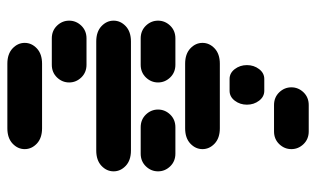

<svg xmlns="http://www.w3.org/2000/svg" viewBox="-194 -707 888 540"><g transform="rotate(90 250.0 -437.0)"><path d="M159.2 -13.7H340.8Q368.2 -13.7 383.8 -28.3Q399.4 -43 399.4 -62.5Q399.4 -82 383.8 -96.7Q368.2 -111.3 340.8 -111.3H159.2Q131.8 -111.3 116.2 -96.7Q100.6 -82 100.6 -62.5Q100.6 -43 116.2 -28.3Q131.8 -13.7 159.2 -13.7ZM87.9 -138.7H162.1Q183.6 -138.7 197.8 -153.3Q211.9 -168 211.9 -187.5Q211.9 -207 197.8 -221.7Q183.6 -236.3 162.1 -236.3H87.9Q66.4 -236.3 52.2 -221.7Q38.1 -207 38.1 -187.5Q38.1 -168 52.2 -153.3Q66.4 -138.7 87.9 -138.7ZM96.7 -263.7H403.3Q430.7 -263.7 446.3 -278.3Q461.9 -293 461.9 -312.5Q461.9 -332 446.3 -346.7Q430.7 -361.3 403.3 -361.3H96.7Q69.3 -361.3 53.7 -346.7Q38.1 -332 38.1 -312.5Q38.1 -293 53.7 -278.3Q69.3 -263.7 96.7 -263.7ZM87.9 -388.7H162.1Q183.6 -388.7 197.8 -403.3Q211.9 -418 211.9 -437.5Q211.9 -457 197.8 -471.7Q183.6 -486.3 162.1 -486.3H87.9Q66.4 -486.3 52.2 -471.7Q38.1 -457 38.1 -437.5Q38.1 -418 52.2 -403.3Q66.4 -388.7 87.9 -388.7ZM337.9 -388.7H412.1Q433.6 -388.7 447.8 -403.3Q461.9 -418 461.9 -437.5Q461.9 -457 447.8 -471.7Q433.6 -486.3 412.1 -486.3H337.9Q316.4 -486.3 302.2 -471.7Q288.1 -457 288.1 -437.5Q288.1 -418 302.2 -403.3Q316.4 -388.7 337.9 -388.7ZM159.2 -513.7H340.8Q368.2 -513.7 383.8 -528.3Q399.4 -543 399.4 -562.5Q399.4 -582 383.8 -596.7Q368.2 -611.3 340.8 -611.3H159.2Q131.8 -611.3 116.2 -596.7Q100.6 -582 100.6 -562.5Q100.6 -543 116.2 -528.3Q131.8 -513.7 159.2 -513.7ZM202.1 -638.7H235.4Q252 -638.7 263.2 -653.3Q274.4 -668 274.4 -687.5Q274.4 -707 263.2 -721.7Q252 -736.3 235.4 -736.3H202.1Q185.5 -736.3 174.3 -721.7Q163.1 -707 163.1 -687.5Q163.1 -668 174.3 -653.3Q185.5 -638.7 202.1 -638.7ZM275.4 -763.7H349.6Q371.1 -763.7 385.3 -778.3Q399.4 -793 399.4 -812.5Q399.4 -832 385.3 -846.7Q371.1 -861.3 349.6 -861.3H275.4Q253.9 -861.3 239.7 -846.7Q225.6 -832 225.6 -812.5Q225.6 -793 239.7 -778.3Q253.9 -763.7 275.4 -763.7Z"/></g></svg>

Font: Workbench
Style: Regular
Weight: 400
Designer: Jens Kutilek
Foundry: Jens Kutilek
Version: Version 2.001